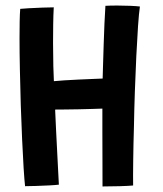

<svg xmlns="http://www.w3.org/2000/svg" viewBox="-20 -673 587 693"><path d="M70.5 -1Q68 -22.5 65.2 -67.2Q62.5 -112 59.8 -170.5Q57 -229 55 -293.5Q53 -358 51.8 -420.5Q50.5 -483 50.5 -535Q50.5 -568.5 51 -595.8Q51.5 -623 53 -641Q59.5 -642 82.8 -643.2Q106 -644.5 132.2 -645.5Q158.5 -646.5 174 -646.5Q172.5 -619 172 -584.5Q171.5 -550 171.5 -518.5Q171.5 -475 172.5 -434.2Q173.5 -393.5 174.5 -380Q188 -381.5 212 -383Q236 -384.5 263.2 -385.8Q290.5 -387 314 -388Q337.5 -389 350.5 -389.5Q351 -408.5 352 -441.2Q353 -474 354.2 -512.5Q355.5 -551 357 -587.8Q358.5 -624.5 360.5 -652Q368.5 -652.5 380.2 -652.8Q392 -653 404 -653Q427.5 -653 450.2 -652Q473 -651 485 -649.5Q481.5 -626.5 478.2 -579Q475 -531.5 472 -470.5Q469 -409.5 466.8 -343.8Q464.5 -278 463.5 -218Q461.5 -152 460.8 -93.5Q460 -35 460.5 -3.5Q446 -2 413.2 -1Q380.5 0 350 0Q350 -43.5 349.8 -95.8Q349.5 -148 349.5 -197Q349.5 -246 349.5 -281Q336.5 -280.5 313.2 -279.8Q290 -279 263.5 -278.5Q237 -278 214.2 -277.8Q191.5 -277.5 179 -277.5Q180.5 -244 182.5 -201Q184.5 -158 186.8 -116.5Q189 -75 190.5 -44.8Q192 -14.5 192.5 -6.5Q181 -5 157.5 -3.8Q134 -2.5 109.2 -1.8Q84.5 -1 70.5 -1Z"/></svg>

Font: Grandstander Medium
Style: Regular
Weight: 500
Designer: Tyler Finck
Foundry: Etcetera Type Co
Version: Version 1.200; ttfautohint (v1.8.3)